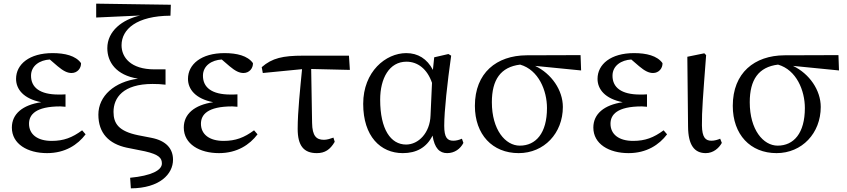

<svg xmlns="http://www.w3.org/2000/svg" viewBox="-20 -825 4639 1052"><path d="M430 -111C376 -71 329 -53 263 -53C185 -53 139 -89 139 -147C139 -196 174 -242 311 -242C316 -242 326 -241 339 -240V-308C329 -307 311 -307 301 -307C198 -307 150 -346 150 -410C150 -466 199 -496 253 -499L296 -462C327 -436 349 -425 372 -425C404 -425 425 -451 424 -479C395 -520 335 -534 268 -534C141 -534 68 -473 68 -393C68 -336 109 -284 206 -265C104 -250 45 -201 45 -126C45 -36 131 14 238 14C337 14 406 -32 449 -89Z M737 -84C630 -106 602 -148 602 -212C602 -289 654 -365 816 -365C839 -365 864 -364 887 -361V-445H826C696 -445 646 -511 646 -577C646 -665 729 -738 914 -739L916 -799L507 -805V-729L748 -740C650 -718 568 -655 568 -561C568 -485 616 -413 736 -394C607 -377 519 -299 519 -197C519 -95 577 -37 674 -16L774 4C853 22 867 42 867 71C867 108 809 138 693 149L697 207C855 206 928 129 928 50C928 -9 892 -54 809 -70Z M1372 -111C1318 -71 1271 -53 1205 -53C1127 -53 1081 -89 1081 -147C1081 -196 1116 -242 1253 -242C1258 -242 1268 -241 1281 -240V-308C1271 -307 1253 -307 1243 -307C1140 -307 1092 -346 1092 -410C1092 -466 1141 -496 1195 -499L1238 -462C1269 -436 1291 -425 1314 -425C1346 -425 1367 -451 1366 -479C1337 -520 1277 -534 1210 -534C1083 -534 1010 -473 1010 -393C1010 -336 1051 -284 1148 -265C1046 -250 987 -201 987 -126C987 -36 1073 14 1180 14C1279 14 1348 -32 1391 -89Z M1685 -447 1897 -442 1892 -520H1641C1530 -520 1471 -507 1414 -457L1420 -425L1635 -446C1625 -342 1611 -213 1611 -119C1611 -27 1644 14 1716 14C1760 14 1789 -5 1814 -48L1807 -71C1790 -65 1772 -59 1755 -59C1714 -59 1691 -79 1690 -152Z M2339 -193C2336 -97 2273 -33 2205 -33C2121 -33 2063 -116 2063 -279C2063 -396 2113 -487 2207 -487C2269 -487 2321 -447 2347 -371ZM2511 -65C2495 -58 2479 -54 2464 -54C2431 -54 2414 -71 2414 -136C2414 -217 2431 -371 2452 -520L2437 -529L2359 -511L2352 -442C2320 -503 2270 -534 2206 -534C2094 -534 1970 -433 1970 -256C1970 -78 2065 14 2187 14C2261 14 2317 -16 2350 -82C2361 -12 2389 14 2430 14C2471 14 2503 -10 2519 -42Z M2828 -27C2749 -27 2675 -114 2675 -265C2675 -388 2723 -458 2830 -471C2931 -442 2977 -329 2977 -233C2977 -95 2916 -27 2828 -27ZM3164 -439 3161 -523 2865 -522C2701 -521 2582 -426 2582 -245C2582 -88 2678 14 2822 14C2961 14 3064 -95 3064 -239C3064 -331 3002 -421 2912 -464Z M3616 -111C3562 -71 3515 -53 3449 -53C3371 -53 3325 -89 3325 -147C3325 -196 3360 -242 3497 -242C3502 -242 3512 -241 3525 -240V-308C3515 -307 3497 -307 3487 -307C3384 -307 3336 -346 3336 -410C3336 -466 3385 -496 3439 -499L3482 -462C3513 -436 3535 -425 3558 -425C3590 -425 3611 -451 3610 -479C3581 -520 3521 -534 3454 -534C3327 -534 3254 -473 3254 -393C3254 -336 3295 -284 3392 -265C3290 -250 3231 -201 3231 -126C3231 -36 3317 14 3424 14C3523 14 3592 -32 3635 -89Z M3847 14C3888 14 3919 -13 3935 -42L3926 -65C3912 -59 3895 -54 3878 -54C3846 -54 3827 -71 3826 -138C3825 -214 3832 -298 3849 -523L3839 -533L3746 -514L3750 -130C3751 -31 3784 14 3847 14Z M4241 -27C4162 -27 4088 -114 4088 -265C4088 -388 4136 -458 4243 -471C4344 -442 4390 -329 4390 -233C4390 -95 4329 -27 4241 -27ZM4577 -439 4574 -523 4278 -522C4114 -521 3995 -426 3995 -245C3995 -88 4091 14 4235 14C4374 14 4477 -95 4477 -239C4477 -331 4415 -421 4325 -464Z"/></svg>

Font: Noto Serif CJK JP Medium
Style: Regular
Weight: 500
Designer: Ryoko NISHIZUKA 西塚涼子 (kana & ideographs); Frank Grießhammer (Latin, Greek & Cyrillic); Wenlong ZHANG 张文龙 (bopomofo); San
Foundry: Adobe Systems Incorporated
Version: Version 1.000;PS 1;hotconv 16.6.53;makeotf.lib2.5.65590